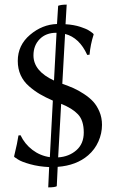

<svg xmlns="http://www.w3.org/2000/svg" viewBox="-20 -714 505 832"><path d="M214 -365 225 -572H224Q179 -572 152 -544.5Q125 -517 125 -474Q125 -406 214 -365ZM245 -264 232 -32Q279 -35 311 -63Q343 -91 343 -140Q343 -192 318 -218.5Q293 -245 245 -264ZM230 9 226 93Q217 98 189 98L193 10Q148 8 110.5 -2.5Q73 -13 58 -23L43 -33L41 -36Q56 -98 60 -127L69 -128Q87 -90 120.5 -64.5Q154 -39 196 -33L209 -278Q177 -292 153 -306Q129 -320 105.5 -340.5Q82 -361 69.5 -388.5Q57 -416 57 -450Q57 -518 110 -563Q163 -608 227 -610L232 -689Q245 -694 269 -694L264 -609Q282 -608 298.5 -605Q315 -602 327 -598Q339 -594 349 -590Q359 -586 365 -582Q371 -578 375.5 -575Q380 -572 382 -570L384 -568L386 -565Q372 -522 368 -477L358 -476Q324 -551 262 -567L250 -351Q278 -341 298.5 -332Q319 -323 343.5 -307Q368 -291 384 -273.5Q400 -256 411 -230Q422 -204 422 -173Q422 -136 406.5 -101Q391 -66 362 -41Q311 3 230 9Z"/></svg>

Font: Libertinus Sans
Style: Regular
Weight: 400
Designer: Philipp H. Poll
Foundry: Khaled Hosny
Version: Version 6.1